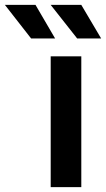

<svg xmlns="http://www.w3.org/2000/svg" viewBox="-125 -764 434 784"><path d="M82 0V-534H207V0ZM2 -607 -105 -744H20L100 -607ZM190 -607 82 -744H207L288 -607Z"/></svg>

Font: Montserrat SemiBold
Style: Regular
Weight: 600
Designer: Julieta Ulanovsky
Foundry: Julieta Ulanovsky
Version: Version 9.000; ttfautohint (v1.8.4.7-5d5b)